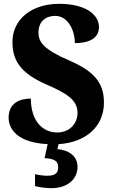

<svg xmlns="http://www.w3.org/2000/svg" viewBox="-20 -744 598 1003"><path d="M248 239C327 239 385 197 385 127C385 73 341 40 280 35L286 9C431 0 523 -85 523 -208C523 -305 479 -369 342 -428C209 -485 181 -524 181 -574C181 -632 219 -661 268 -661C337 -661 371 -583 371 -519C462 -519 497 -555 497 -603C497 -664 433 -724 288 -724C150 -724 45 -647 45 -524C45 -429 87 -361 224 -302C326 -257 385 -223 385 -155C385 -100 346 -52 278 -52C208 -52 142 -105 141 -229C82 -229 25 -205 25 -129C25 -73 67 1 229 9L213 82C254 85 284 91 284 130C284 165 262 174 226 174C209 174 185 171 163 166V228C185 235 228 239 248 239Z"/></svg>

Font: Noto Serif Tamil SemiCondensed ExtraBold
Style: Regular
Weight: 800
Width: 4
Designer: Indian Type Foundry, Tom Grace, and the Monotype Design Team
Foundry: Monotype Imaging Inc.
Version: Version 2.004